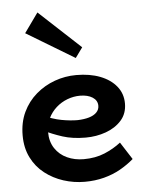

<svg xmlns="http://www.w3.org/2000/svg" viewBox="-56 -833 675 891"><g transform="rotate(-5 282.0 -387.0)"><path d="M303 14Q252 14 204 -1.5Q156 -17 117.5 -47Q79 -77 56.5 -122Q34 -167 34 -225Q34 -286 56.5 -333.5Q79 -381 118 -414.5Q157 -448 205.5 -465.5Q254 -483 306 -483Q369 -483 417 -464.5Q465 -446 492.5 -412Q520 -378 520 -332Q520 -285 492 -253.5Q464 -222 419.5 -206Q375 -190 325 -190Q264 -190 217.5 -205Q171 -220 126 -242V-313Q179 -289 220 -281.5Q261 -274 295 -274Q325 -275 347.5 -281.5Q370 -288 383 -301Q396 -314 396 -332Q396 -357 373.5 -371.5Q351 -386 315 -386Q285 -386 256 -375Q227 -364 204 -343.5Q181 -323 167 -294.5Q153 -266 153 -230Q153 -186 174 -154.5Q195 -123 230 -107Q265 -91 307 -91Q362 -91 405 -109Q448 -127 481 -153L533 -72Q504 -47 469.5 -27.5Q435 -8 393 3Q351 14 303 14ZM311 -562 87 -697 152 -788 345 -609Z"/></g></svg>

Font: BioRhyme ExtraBold
Style: Bold
Weight: 700
Version: Version 1.600;gftools[0.9.33]